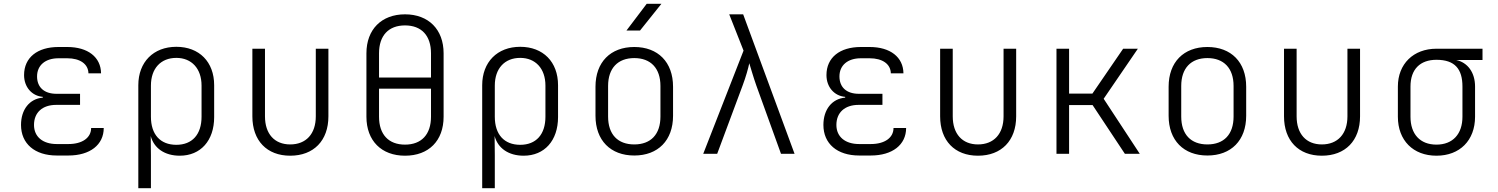

<svg xmlns="http://www.w3.org/2000/svg" viewBox="-20 -805 7840 1005"><path d="M338 9C451 9 523 -47 523 -135H457C457 -84 411 -51 338 -51H277C204 -51 158 -89 158 -151C158 -216 202 -256 274 -256H399V-314H276C210 -314 174 -349 174 -405C174 -463 217 -500 286 -500H332C399 -500 442 -470 443 -421H509C508 -506 440 -559 332 -559H286C176 -559 106 -504 106 -412C106 -350 146 -303 204 -298V-294C134 -288 90 -231 90 -151C90 -53 162 9 277 9Z M704 180H770V8L769 -93C786 -29 842 10 921 10C1030 10 1101 -69 1101 -192V-359C1101 -481 1023 -560 903 -560C783 -560 704 -480 704 -359ZM903 -47C819 -47 770 -101 770 -194V-357C770 -446 821 -502 903 -502C983 -502 1035 -446 1035 -357V-194C1035 -101 986 -47 903 -47Z M1499 10C1622 10 1699 -69 1699 -196V-550H1633V-196C1633 -104 1582 -49 1499 -49C1417 -49 1367 -104 1367 -196V-550H1301V-196C1301 -69 1377 10 1499 10Z M2100 10C2224 10 2302 -68 2302 -194V-526C2302 -651 2223 -730 2100 -730C1977 -730 1898 -651 1898 -526V-194C1898 -68 1977 10 2100 10ZM1964 -399V-526C1964 -619 2014 -672 2100 -672C2186 -672 2236 -619 2236 -526V-399ZM2100 -48C2014 -48 1964 -101 1964 -194V-341H2236V-194C2236 -101 2186 -48 2100 -48Z M2504 180H2570V8L2569 -93C2586 -29 2642 10 2721 10C2830 10 2901 -69 2901 -192V-359C2901 -481 2823 -560 2703 -560C2583 -560 2504 -480 2504 -359ZM2703 -47C2619 -47 2570 -101 2570 -194V-357C2570 -446 2621 -502 2703 -502C2783 -502 2835 -446 2835 -357V-194C2835 -101 2786 -47 2703 -47Z M3259 -645H3330L3442 -785H3365ZM3300 9C3424 9 3503 -70 3503 -199V-351C3503 -480 3424 -559 3300 -559C3176 -559 3097 -480 3097 -351V-199C3097 -70 3176 9 3300 9ZM3300 -49C3214 -49 3163 -101 3163 -195V-355C3163 -448 3214 -501 3300 -501C3386 -501 3437 -448 3437 -355V-195C3437 -101 3386 -49 3300 -49Z M3661 0H3734L3867 -357C3884 -402 3897 -449 3902 -474C3910 -449 3923 -402 3939 -357L4068 0H4139L3870 -730H3797L3872 -540Z M4538 9C4651 9 4723 -47 4723 -135H4657C4657 -84 4611 -51 4538 -51H4477C4404 -51 4358 -89 4358 -151C4358 -216 4402 -256 4474 -256H4599V-314H4476C4410 -314 4374 -349 4374 -405C4374 -463 4417 -500 4486 -500H4532C4599 -500 4642 -470 4643 -421H4709C4708 -506 4640 -559 4532 -559H4486C4376 -559 4306 -504 4306 -412C4306 -350 4346 -303 4404 -298V-294C4334 -288 4290 -231 4290 -151C4290 -53 4362 9 4477 9Z M5099 10C5222 10 5299 -69 5299 -196V-550H5233V-196C5233 -104 5182 -49 5099 -49C5017 -49 4967 -104 4967 -196V-550H4901V-196C4901 -69 4977 10 5099 10Z M5510 0H5576V-255H5699L5868 0H5946L5757 -288L5936 -550H5859L5698 -315H5576V-550H5510Z M6300 9C6424 9 6503 -70 6503 -199V-351C6503 -480 6424 -559 6300 -559C6176 -559 6097 -480 6097 -351V-199C6097 -70 6176 9 6300 9ZM6300 -49C6214 -49 6163 -101 6163 -195V-355C6163 -448 6214 -501 6300 -501C6386 -501 6437 -448 6437 -355V-195C6437 -101 6386 -49 6300 -49Z M6899 10C7022 10 7099 -69 7099 -196V-550H7033V-196C7033 -104 6982 -49 6899 -49C6817 -49 6767 -104 6767 -196V-550H6701V-196C6701 -69 6777 10 6899 10Z M7499 10C7621 10 7701 -70 7701 -194V-352C7701 -426 7662 -478 7602 -491H7740V-550H7499C7378 -550 7297 -470 7297 -352V-194C7297 -70 7377 10 7499 10ZM7499 -48C7413 -48 7363 -103 7363 -194V-352C7363 -443 7414 -492 7499 -492C7596 -492 7635 -443 7635 -352V-194C7635 -103 7584 -48 7499 -48Z"/></svg>

Font: JetBrains Mono ExtraLight
Style: Regular
Weight: 240
Monospace: yes
Designer: Philipp Nurullin, Konstantin Bulenkov
Foundry: JetBrains
Version: Version 2.305